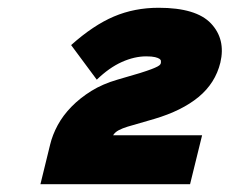

<svg xmlns="http://www.w3.org/2000/svg" viewBox="-20 -835 591 494"><path d="M547 -674Q534 -621 491 -585.5Q448 -550 377 -529L308 -509Q295 -505 285.5 -500Q276 -495 271 -487H500L469 -361H84L109 -463Q115 -488 128.5 -513Q142 -538 164 -560.5Q186 -583 215 -601Q244 -619 282 -630L340 -647Q359 -653 369.5 -657Q380 -661 385.5 -664Q391 -667 392.5 -669.5Q394 -672 394 -674Q394 -675 394 -678Q394 -681 390.5 -683.5Q387 -686 379 -688Q371 -690 356 -690Q326 -690 293.5 -675.5Q261 -661 229 -630L163 -719Q220 -770 273 -792.5Q326 -815 388 -815Q485 -815 523 -774.5Q561 -734 547 -674Z"/></svg>

Font: TypoPRO Sinkin Sans
Style: 900 X Black Italic
Weight: 950
Italic angle: -112°
Designer: Keith Bates
Foundry: K-Type
Version: Sinkin Sans (version 1.0)  by Keith Bates   •   © 2014   www